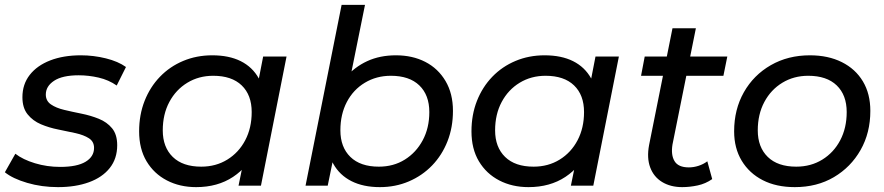

<svg xmlns="http://www.w3.org/2000/svg" viewBox="-32 -762 3630 788"><path d="M206 6Q139 6 79.5 -11.5Q20 -29 -12 -55L31 -131Q62 -107 111.5 -92Q161 -77 215 -77Q284 -77 319 -98Q354 -119 354 -155Q354 -181 333 -194.5Q312 -208 278.5 -215.5Q245 -223 207 -230.5Q169 -238 136 -252Q103 -266 81.5 -292.5Q60 -319 60 -363Q60 -416 90 -454.5Q120 -493 174 -514Q228 -535 300 -535Q352 -535 402.5 -522.5Q453 -510 485 -487L447 -411Q414 -434 373 -443.5Q332 -453 291 -453Q224 -453 190 -430.5Q156 -408 156 -374Q156 -348 177 -333.5Q198 -319 231.5 -311Q265 -303 302.5 -295.5Q340 -288 373.5 -274.5Q407 -261 428 -235.5Q449 -210 449 -166Q449 -111 418.5 -72.5Q388 -34 333 -14Q278 6 206 6Z M773 6Q706 6 653 -21.5Q600 -49 569.5 -100Q539 -151 539 -223Q539 -291 561.5 -348Q584 -405 624.5 -447Q665 -489 720 -512Q775 -535 839 -535Q908 -535 956 -511Q1004 -487 1030 -440.5Q1056 -394 1056 -327Q1056 -229 1022 -153.5Q988 -78 924.5 -36Q861 6 773 6ZM794 -78Q854 -78 901 -107Q948 -136 974.5 -186.5Q1001 -237 1001 -302Q1001 -372 960 -411.5Q919 -451 843 -451Q784 -451 737 -422.5Q690 -394 663 -343.5Q636 -293 636 -227Q636 -158 677 -118Q718 -78 794 -78ZM947 0 975 -137 1007 -260 1020 -386 1048 -530H1144L1039 0Z M1222 0 1370 -742H1466L1395 -391L1360 -270L1345 -156L1313 0ZM1527 6Q1459 6 1410.5 -18.5Q1362 -43 1336 -89.5Q1310 -136 1310 -202Q1310 -276 1329 -337.5Q1348 -399 1385.5 -443Q1423 -487 1475 -511Q1527 -535 1593 -535Q1661 -535 1713.5 -508Q1766 -481 1796.5 -429.5Q1827 -378 1827 -307Q1827 -239 1804.5 -182Q1782 -125 1741.5 -83Q1701 -41 1646 -17.5Q1591 6 1527 6ZM1523 -78Q1583 -78 1629.5 -107Q1676 -136 1703 -186.5Q1730 -237 1730 -302Q1730 -372 1689 -411.5Q1648 -451 1572 -451Q1513 -451 1465.5 -422.5Q1418 -394 1391.5 -343.5Q1365 -293 1365 -227Q1365 -158 1406 -118Q1447 -78 1523 -78Z M2137 6Q2070 6 2017 -21.5Q1964 -49 1933.5 -100Q1903 -151 1903 -223Q1903 -291 1925.5 -348Q1948 -405 1988.5 -447Q2029 -489 2084 -512Q2139 -535 2203 -535Q2272 -535 2320 -511Q2368 -487 2394 -440.5Q2420 -394 2420 -327Q2420 -229 2386 -153.5Q2352 -78 2288.5 -36Q2225 6 2137 6ZM2158 -78Q2218 -78 2265 -107Q2312 -136 2338.5 -186.5Q2365 -237 2365 -302Q2365 -372 2324 -411.5Q2283 -451 2207 -451Q2148 -451 2101 -422.5Q2054 -394 2027 -343.5Q2000 -293 2000 -227Q2000 -158 2041 -118Q2082 -78 2158 -78ZM2311 0 2339 -137 2371 -260 2384 -386 2412 -530H2508L2403 0Z M2768 6Q2720 6 2685.5 -15Q2651 -36 2636.5 -75Q2622 -114 2632 -167L2728 -646H2824L2728 -169Q2721 -126 2736.5 -100.5Q2752 -75 2795 -75Q2815 -75 2835 -81.5Q2855 -88 2871 -100L2891 -27Q2864 -8 2831.5 -1Q2799 6 2768 6ZM2599 -451 2614 -530H2953L2937 -451Z M3230 6Q3154 6 3098.5 -22.5Q3043 -51 3012 -102.5Q2981 -154 2981 -223Q2981 -313 3021 -383.5Q3061 -454 3131.5 -494.5Q3202 -535 3292 -535Q3367 -535 3423 -507Q3479 -479 3509.5 -428Q3540 -377 3540 -307Q3540 -217 3500 -146.5Q3460 -76 3390.5 -35Q3321 6 3230 6ZM3236 -78Q3296 -78 3343 -107Q3390 -136 3416.5 -186.5Q3443 -237 3443 -302Q3443 -372 3402 -411.5Q3361 -451 3285 -451Q3226 -451 3179 -422.5Q3132 -394 3105 -343.5Q3078 -293 3078 -227Q3078 -158 3119 -118Q3160 -78 3236 -78Z"/></svg>

Font: MOST Montserrat Medium
Style: Italic
Weight: 500
Italic angle: -11.3°
Designer: Julieta Ulanovsky
Foundry: Julieta Ulanovsky
Version: Version 8.000;March 11, 2024;FontCreator 15.0.0.2926 64-bit